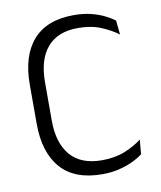

<svg xmlns="http://www.w3.org/2000/svg" viewBox="-77 -712 657 785"><g transform="rotate(-10 252.0 -319.5)"><path d="M285 11Q170.5 11 113.2 -54.2Q56 -119.5 56 -238.5V-401.5Q56 -520.5 112.8 -585.2Q169.5 -650 282.5 -650Q321 -650 352.5 -642.2Q384 -634.5 408.2 -622.5Q432.5 -610.5 449 -598L455 -539Q425 -561.5 384.5 -578.2Q344 -595 289.5 -595Q205.5 -595 162.2 -544.5Q119 -494 119 -400.5V-240.5Q119 -147.5 162.8 -96.5Q206.5 -45.5 293.5 -45.5Q347.5 -45.5 388.5 -62Q429.5 -78.5 460 -102L454.5 -42Q438 -29 413 -17Q388 -5 356 3Q324 11 285 11Z"/></g></svg>

Font: Anek Kannada Medium Light
Style: Regular
Weight: 300
Version: Version 1.003